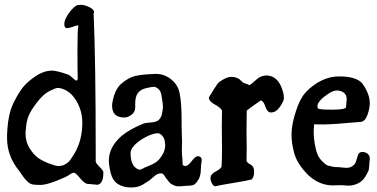

<svg xmlns="http://www.w3.org/2000/svg" viewBox="-20 -788 1595 812"><path d="M308.6 -456.1Q307.6 -483.4 307.6 -574.7Q307.6 -666 311.5 -677.7Q311.5 -680.7 308.1 -680.7Q304.7 -680.7 288.1 -674.8Q271.5 -668.9 262.7 -668.9Q252 -668.9 252 -686.5Q252 -704.1 268.6 -728.5Q285.2 -752.9 301.8 -763.7Q306.6 -767.6 322.3 -767.6Q337.9 -767.6 357.9 -757.8Q377.9 -748 377.9 -736.3Q377.9 -734.4 376 -730.5Q384.8 -525.4 384.8 -145.5V-105.5Q384.8 -98.6 400.9 -82.5Q417 -66.4 417 -60.5V-55.7Q417 -16.6 397.5 -7.8Q395.5 -6.8 389.6 -6.8L357.4 -9.8H353.5Q338.9 -9.8 319.3 -33.7Q299.8 -57.6 292.5 -57.6Q285.2 -57.6 272.5 -48.3Q259.8 -39.1 216.8 -22.5Q173.8 -5.9 151.4 -5.9Q128.9 -5.9 119.1 -7.8Q99.6 -10.7 78.1 -41L62.5 -63.5Q9.8 -127 9.8 -204.1V-215.8Q12.7 -302.7 36.1 -350.6Q59.6 -398.4 79.1 -421.4Q98.6 -444.3 131.3 -466.3Q164.1 -488.3 197.3 -489.3H201.2Q219.7 -489.3 267.6 -472.7Q274.4 -470.7 286.6 -459Q298.8 -447.3 303.2 -447.3Q307.6 -447.3 308.6 -456.1ZM234.4 -415Q230.5 -416 223.1 -416Q215.8 -416 190.9 -403.8Q166 -391.6 143.1 -363.3Q120.1 -335 107.4 -311.5Q94.7 -288.1 91.3 -259.8Q87.9 -231.4 87.9 -223.6Q87.9 -188.5 105.5 -160.6Q123 -132.8 142.1 -119.6Q161.1 -106.4 188.5 -96.2Q215.8 -85.9 226.1 -85.9Q236.3 -85.9 243.2 -87.9Q250 -89.8 253.4 -91.8Q256.8 -93.8 260.3 -96.2Q263.7 -98.6 266.1 -100.1Q268.6 -101.6 271.5 -105Q274.4 -108.4 275.9 -109.9Q277.3 -111.3 280.3 -116.2Q283.2 -121.1 284.2 -122.1Q285.2 -123 288.6 -128.9Q292 -134.8 293 -135.7Q328.1 -192.4 328.1 -269.5Q328.1 -320.3 301.8 -363.3Q275.4 -406.2 234.4 -415Z M783.2 -2.9 763.7 -2Q746.1 0 734.9 0Q723.6 0 712.9 -5.4Q702.1 -10.7 698.2 -14.6Q694.3 -18.6 690.4 -24.4Q686.5 -30.3 683.1 -33.7Q679.7 -37.1 676.8 -43Q669.9 -54.7 662.1 -54.7H658.2Q645.5 -54.7 629.4 -40Q613.3 -25.4 607.4 -22Q601.6 -18.6 593.8 -13.7Q569.3 4.9 535.2 4.9Q501 4.9 478.5 -9.8Q456.1 -24.4 448.2 -56.2Q440.4 -87.9 440.4 -109.4Q440.4 -167 496.1 -214.8Q530.3 -242.2 585 -264.6Q594.7 -268.6 617.7 -270Q640.6 -271.5 650.9 -280.3Q661.1 -289.1 665 -306.6Q668.9 -324.2 668.9 -335.9Q668.9 -347.7 667 -358.4Q665 -369.1 664.1 -377Q663.1 -384.8 662.1 -388.7Q661.1 -392.6 659.2 -398.4Q655.3 -408.2 646.5 -414.6Q637.7 -420.9 630.4 -420.9Q623 -420.9 599.1 -415.5Q575.2 -410.2 563.5 -395Q551.8 -379.9 551.8 -349.6V-331.1Q550.8 -313.5 535.6 -302.2Q520.5 -291 505.9 -291Q454.1 -291 454.1 -340.8Q454.1 -349.6 455.1 -353.5Q464.8 -410.2 493.7 -434.6Q522.5 -459 548.8 -465.8Q575.2 -472.7 619.1 -474.6L639.6 -475.6Q670.9 -475.6 696.3 -458Q732.4 -433.6 740.2 -391.6Q748 -349.6 748 -283.2V-257.8L749 -214.8L750 -193.4L749 -153.3Q749 -134.8 752 -109.4V-96.7Q752 -85.9 763.7 -85.9Q775.4 -85.9 791 -106.9Q806.6 -127.9 817.4 -127.9Q818.4 -127.9 825.7 -125Q833 -122.1 833 -110.4L830.1 -86.9L829.1 -67.4Q829.1 -56.6 827.6 -52.2Q826.2 -47.9 825.2 -43Q824.2 -38.1 822.8 -34.7Q821.3 -31.2 818.4 -27.3Q805.7 -6.8 795.9 -4.9Q786.1 -2.9 783.2 -2.9ZM678.7 -173.8 677.7 -183.6Q675.8 -210.9 655.3 -222.7Q647.5 -226.6 627.4 -221.2Q607.4 -215.8 580.1 -199.2Q532.2 -168 532.2 -140.6Q532.2 -85.9 563.5 -72.3Q567.4 -70.3 571.3 -70.3Q575.2 -70.3 585 -75.7Q594.7 -81.1 598.6 -82L612.3 -87.9Q639.6 -98.6 652.3 -113.3Q678.7 -143.6 678.7 -173.8Z M1023.4 -162.1 1022.5 -107.4Q1025.4 -99.6 1040 -91.8Q1054.7 -84 1054.7 -62Q1054.7 -40 1044.9 -29.3Q1023.4 -23.4 968.8 -14.6Q914.1 -5.9 888.7 0Q878.9 -3.9 873 -19.5Q867.2 -35.2 872.6 -45.4Q877.9 -55.7 894.5 -64Q911.1 -72.3 917 -83Q918.9 -111.3 918.9 -156.2L918 -254.9Q918 -294.9 918.9 -320.3Q913.1 -333 888.2 -346.2Q863.3 -359.4 863.3 -376Q868.2 -382.8 877.4 -398.9Q886.7 -415 889.6 -418L898.4 -431.6Q905.3 -440.4 910.2 -443.4L922.9 -451.2Q942.4 -462.9 959 -462.9Q975.6 -462.9 991.2 -454.1Q1004.9 -441.4 1007.8 -439Q1010.7 -436.5 1017.1 -435.1Q1023.4 -433.6 1035.2 -427.7Q1044.9 -433.6 1064 -451.2Q1083 -468.8 1107.4 -468.8H1111.3Q1160.2 -464.8 1177.7 -396.5Q1180.7 -385.7 1180.7 -373Q1180.7 -360.4 1164.1 -336.4Q1147.5 -312.5 1127 -312.5H1122.1Q1109.4 -315.4 1102.1 -337.9Q1094.7 -360.4 1083 -363.3Q1050.8 -341.8 1023.4 -320.3Q1022.5 -273.4 1022.5 -226.6Z M1443.4 -335 1446.3 -369.1Q1446.3 -386.7 1433.6 -396.5Q1419.9 -405.3 1404.3 -405.3Q1388.7 -405.3 1367.2 -390.6Q1322.3 -360.4 1322.3 -337.9Q1322.3 -334 1325.2 -329.1Q1330.1 -324.2 1385.7 -324.2Q1441.4 -324.2 1443.4 -335ZM1456.1 -2.9 1419.9 -4.9Q1407.2 -3.9 1387.7 -3.9Q1332 -3.9 1285.2 -45.9Q1234.4 -95.7 1222.7 -146.5Q1212.9 -184.6 1212.9 -219.2Q1212.9 -253.9 1225.6 -298.3Q1238.3 -342.8 1253.9 -371.1Q1269.5 -399.4 1301.8 -423.8Q1355.5 -464.8 1414.1 -464.8Q1472.7 -464.8 1501 -445.3Q1514.6 -436.5 1529.3 -407.2Q1543.9 -377.9 1543.9 -353.5Q1543.9 -329.1 1533.7 -301.3Q1523.4 -273.4 1504.9 -272.5Q1386.7 -261.7 1348.1 -261.7Q1309.6 -261.7 1308.6 -262.7Q1306.6 -243.2 1306.6 -225.6Q1306.6 -208 1311 -180.7Q1315.4 -153.3 1323.2 -134.3Q1331.1 -115.2 1350.6 -98.6Q1360.4 -88.9 1370.6 -86.9Q1380.9 -85 1387.7 -83Q1394.5 -81.1 1411.1 -81.1L1443.4 -78.1Q1460 -78.1 1469.7 -85Q1479.5 -91.8 1482.4 -97.7Q1485.4 -103.5 1488.3 -114.3Q1491.2 -125 1493.2 -129.9Q1498 -145.5 1511.7 -145.5Q1525.4 -145.5 1534.7 -137.7Q1543.9 -129.9 1543.9 -119.1V-118.2Q1541 -76.2 1539.6 -69.8Q1538.1 -63.5 1525.9 -42.5Q1513.7 -21.5 1493.7 -12.2Q1473.6 -2.9 1456.1 -2.9Z"/></svg>

Font: Essays1743
Style: Medium
Weight: 500
Designer: Based on the typeface in a 1743 English translation of the essays of Montaigne.  PostScript/TrueType font designed by Jo
Version: Version 002.100